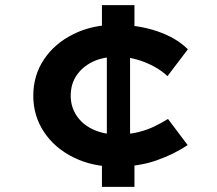

<svg xmlns="http://www.w3.org/2000/svg" viewBox="-20 -724 842 744"><path d="M428 -78Q338 -78 265 -114Q192 -150 150.5 -212.5Q109 -275 109 -353Q109 -432 150.5 -494Q192 -556 265 -592Q338 -628 428 -628Q515 -628 589 -603Q663 -578 708 -533L629 -429Q607 -450 575.5 -467Q544 -484 508 -494Q472 -504 434 -504Q379 -504 339 -484.5Q299 -465 276.5 -431.5Q254 -398 254 -353Q254 -310 277 -275.5Q300 -241 341.5 -222Q383 -203 435 -203Q480 -203 516 -212Q552 -221 580 -235Q608 -249 631 -263L707 -162Q656 -127 586.5 -102.5Q517 -78 428 -78ZM375 0V-108L394 -145V-558L375 -606V-704H501V-605L484 -563V-143L501 -107V0Z"/></svg>

Font: Lexend Peta SemiBold
Style: Regular
Weight: 600
Designer: Bonnie Shaver-Troup, Thomas Jockin
Foundry: Lexend
Version: Version 1.007